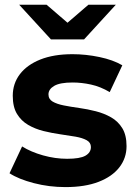

<svg xmlns="http://www.w3.org/2000/svg" viewBox="-20 -771 571 799"><path d="M252.5 7.6Q184.3 7.6 120.9 -8.9Q57.4 -25.4 19.6 -50L72 -161.6Q108.6 -138.6 159.1 -124.4Q209.7 -110.2 259.3 -110.2Q313 -110.2 335.7 -123.2Q358.3 -136.3 358.3 -159.1Q358.3 -177.8 340.7 -187.5Q323.1 -197.2 294.2 -202.3Q265.3 -207.4 230.6 -212.2Q195.9 -217.1 161 -225.7Q126.1 -234.4 97.2 -251.2Q68.3 -268 50.7 -297Q33.1 -326 33.1 -372.4Q33.1 -423.2 62.7 -462.2Q92.4 -501.2 148 -523.4Q203.6 -545.5 281.7 -545.5Q337.5 -545.5 394.1 -533.6Q450.8 -521.7 489 -499.3L436.6 -387.7Q397.7 -410.7 358.4 -419.2Q319.1 -427.7 282.3 -427.7Q229.6 -427.7 205.7 -413.7Q181.7 -399.7 181.7 -378.2Q181.7 -358.4 199.3 -348.1Q216.9 -337.9 245.8 -332.2Q274.7 -326.5 309.4 -321.7Q344.1 -316.9 378.8 -308Q413.6 -299.1 442.5 -282.6Q471.4 -266.1 489 -237.4Q506.6 -208.7 506.6 -162.9Q506.6 -113.3 476.8 -74.8Q447 -36.2 390.3 -14.3Q333.7 7.6 252.5 7.6ZM192.1 -607 59.8 -751.3H173.9L312.3 -632.2H209.6L347.9 -751.3H462L329.8 -607Z"/></svg>

Font: Montserrat Thin
Style: Regular
Weight: 100
Designer: Julieta Ulanovsky
Foundry: Julieta Ulanovsky
Version: Version 9.000